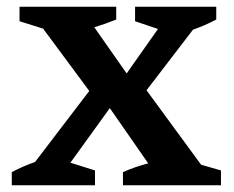

<svg xmlns="http://www.w3.org/2000/svg" viewBox="-20 -550 694 570"><path d="M15 0V-39Q49 -57 84 -69L245 -280L108 -465L38 -487V-530H325V-492Q293 -479 260 -469L356 -332L449 -464L381 -487V-530H622V-492Q588 -474 553 -462L415 -282L577 -61L636 -44V0H345V-39Q381 -55 420 -65L306 -229L189 -67L262 -44V0Z"/></svg>

Font: Piazzolla SC SemiBold
Style: Regular
Weight: 600
Designer: Juan Pablo del Peral
Foundry: Huerta Tipografica
Version: Version 1.330